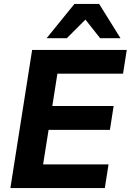

<svg xmlns="http://www.w3.org/2000/svg" viewBox="-20 -960 667 980"><path d="M33 0 144 -705H627L608 -584H273L247 -419H560L541 -297H228L200 -121H534L515 0ZM218 -765 360 -940H486L595 -765H491L416 -860L321 -765Z"/></svg>

Font: Nunito Sans 12pt ExtraLight ExtraBold
Style: Italic
Weight: 800
Italic angle: -9°
Version: Version 3.101;gftools[0.9.27]